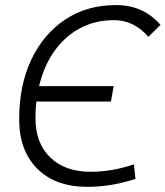

<svg xmlns="http://www.w3.org/2000/svg" viewBox="-20 -723 649 753"><path d="M322.8 9.8Q197.8 9.8 126.5 -61Q55.2 -131.8 55.2 -255.4Q55.2 -389.2 103 -489.7Q150.9 -590.3 236.3 -646.7Q321.8 -703.1 434.6 -703.1Q542.5 -703.1 609.4 -625.5L562 -578.6Q504.9 -644 427.2 -644Q353.5 -644 293.9 -612.3Q234.4 -580.6 193.1 -522.2Q151.9 -463.9 133.3 -385.3H425.8L415 -324.7H122.6Q119.1 -292.5 119.1 -258.8Q119.1 -161.6 177 -105.5Q234.9 -49.3 335.9 -49.3Q418.9 -49.3 505.4 -78.6L511.2 -21.5Q417.5 9.8 322.8 9.8Z"/></svg>

Font: Cascadia Code Light
Style: Italic
Weight: 300
Italic angle: -10°
Monospace: yes
Designer: Aaron Bell
Foundry: Saja Typeworks
Version: Version 2404.023; ttfautohint (v1.8.4)